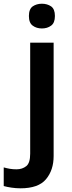

<svg xmlns="http://www.w3.org/2000/svg" viewBox="-81 -771 388 1031"><path d="M74.2 -685.1C74.2 -660.2 81.1 -643.1 94.7 -633.3C108.4 -623 125 -618.2 144 -618.2C163.1 -618.2 179.7 -623 193.4 -633.3C207 -643.1 213.9 -660.2 213.9 -685.1C213.9 -710 207 -727.1 193.4 -736.8C179.7 -746.1 163.1 -751 144 -751C125 -751 108.4 -746.1 94.7 -736.8C81.1 -727.1 74.2 -710 74.2 -685.1ZM28.8 240.2C92.8 240.2 138.7 224.1 166 191.4C193.4 158.7 207 117.2 207 66.9V-542H81.1V54.2C81.1 87.4 74.2 109.9 60.1 121.1C45.9 132.3 28.8 138.2 7.8 138.2C-19 138.2 -38.1 134.3 -61 127.9V228C-38.1 234.4 -4.4 240.2 28.8 240.2Z"/></svg>

Font: Noto Reveo Sans
Style: Regular
Weight: 600
Designer: Monotype Design Team
Foundry: Monotype Imaging Inc.
Version: Version 2.007